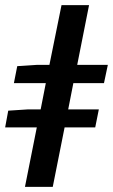

<svg xmlns="http://www.w3.org/2000/svg" viewBox="-33 -731 439 746"><path d="M64 -5 110 -236H-13L-1 -301L76 -306H125L145 -408H21L34 -474L111 -479H159L206 -711H313L267 -479H386L371 -408H252L232 -306H351L337 -236H218L172 -5Z"/></svg>

Font: Source Sans Pro SemiBold
Style: Italic
Weight: 600
Italic angle: -11°
Designer: Paul D. Hunt
Foundry: Adobe Systems Incorporated
Version: Version 1.095;hotconv 1.0.109;makeotfexe 2.5.65596